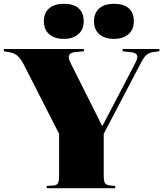

<svg xmlns="http://www.w3.org/2000/svg" viewBox="-40 -987 856 1007"><path d="M205 0V-12L239 -14Q258 -15 264 -26Q270 -37 270 -70V-285L88 -642Q72 -674 55.5 -691Q39 -708 10 -713L-20 -718V-730H400V-718L356 -714Q332 -712 323.5 -699.5Q315 -687 331 -655L495 -328H498L670 -657Q685 -686 678 -698.5Q671 -711 648 -713L603 -718V-730H796V-718L764 -714Q740 -710 727 -698Q714 -686 699 -657L504 -285V-66Q504 -35 511.5 -25.5Q519 -16 538 -14L564 -12V0ZM558 -783Q509 -783 481 -807.5Q453 -832 453 -876Q453 -918 480 -942.5Q507 -967 558 -967Q610 -967 636 -943Q662 -919 662 -875Q662 -832 633.5 -807.5Q605 -783 558 -783ZM295 -783Q246 -783 218 -807.5Q190 -832 190 -876Q190 -918 217 -942.5Q244 -967 295 -967Q347 -967 373 -943Q399 -919 399 -875Q399 -832 370.5 -807.5Q342 -783 295 -783Z"/></svg>

Font: Display Black
Style: Regular
Weight: 900
Designer: Latin by Veronika Burian and Jose Scaglione. Greek by Irene Vlachou. Cyrillic by Vera Evstafieva.
Foundry: TypeTogether
Version: Version 3.002